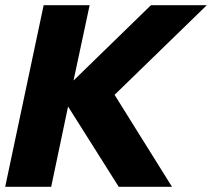

<svg xmlns="http://www.w3.org/2000/svg" viewBox="-25 -719 816 739"><path d="M143 -699H320L258 -409L556 -699H771L416 -354L637 0H432L237 -309L172 0H-5Z"/></svg>

Font: Prompt Bold
Style: Bold Italic
Weight: 700
Italic angle: -12°
Designer: Katatrad Team
Foundry: CadsonDemak
Version: Version 1.000